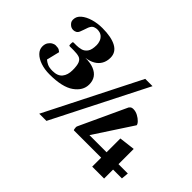

<svg xmlns="http://www.w3.org/2000/svg" viewBox="-129 -1034 1336 1336"><g transform="rotate(45 538.5 -366.0)"><path d="M203.6 -243.7Q154.8 -243.7 115.5 -257.1Q76.2 -270.5 53.5 -293.7Q30.8 -316.9 30.8 -346.2Q30.8 -370.6 41.5 -386.5Q52.2 -402.3 66.4 -409.9Q80.6 -417.5 90.8 -417.5Q117.7 -417.5 127.2 -410.9Q136.7 -404.3 141.6 -400.4Q138.7 -387.7 137.5 -383.3Q136.2 -378.9 135 -373.5Q133.8 -368.2 130.1 -352.8Q126.5 -337.4 117.7 -302.2Q115.7 -308.1 123 -301Q130.4 -293.9 149.2 -284.7Q168 -275.4 200.7 -275.4Q251.5 -275.4 274.2 -303.5Q296.9 -331.5 296.9 -378.4Q296.9 -424.8 287.4 -446.8Q277.8 -468.8 257.3 -475.1Q236.8 -481.4 204.1 -481.4H168.5Q162.1 -481.4 159.9 -483.2Q157.7 -484.9 157.7 -500Q157.7 -515.6 160.4 -517.3Q163.1 -519 168.5 -519H194.3Q214.4 -519 237.1 -524.7Q259.8 -530.3 275.9 -551.8Q292 -573.2 292 -620.6Q292 -637.2 285.4 -655.8Q278.8 -674.3 262.5 -687.5Q246.1 -700.7 216.3 -700.7Q207 -700.7 191.2 -695.3Q175.3 -689.9 164.1 -664.1Q157.7 -647.5 153.1 -632.3Q148.4 -617.2 143.1 -605.5Q136.7 -590.3 125.5 -584.5Q114.3 -578.6 101.6 -578.6Q82 -578.6 67.1 -592.5Q52.2 -606.4 50.8 -619.1Q50.3 -622.1 50 -624.8Q49.8 -627.4 49.8 -630.4Q49.8 -661.6 76.9 -684.6Q104 -707.5 146.7 -720Q189.5 -732.4 236.3 -732.4Q325.2 -732.4 373.8 -705.8Q422.4 -679.2 422.4 -626Q422.4 -591.3 407.5 -564.9Q392.6 -538.6 365 -522.7Q337.4 -506.8 298.8 -502Q348.6 -502 382.1 -488.5Q415.5 -475.1 432.4 -450.2Q449.2 -425.3 449.2 -389.6Q449.2 -329.1 389.4 -286.4Q329.6 -243.7 203.6 -243.7ZM346.7 0 696.8 -692.9H768.6L417.5 0ZM867.7 0V-88.4H600.1Q596.7 -88.4 595 -98.4Q593.3 -108.4 593.3 -114.7Q593.3 -119.6 596.7 -127L755.4 -469.7Q763.7 -481 771 -483.6Q778.3 -486.3 787.1 -486.3Q810.1 -486.3 832 -474.6Q854 -462.9 868.4 -447.8Q882.8 -432.6 882.8 -422.4L699.2 -141.6H867.7V-277.3L984.9 -291.5V-141.6H1076.7L1071.8 -88.4H984.9V0Z"/></g></svg>

Font: Gelasio
Style: Regular
Weight: 400
Designer: Eben Sorkin
Foundry: Eben Sorkin
Version: Version 1.008